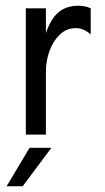

<svg xmlns="http://www.w3.org/2000/svg" viewBox="-20 -469 366 669"><path d="M70 0V-440H140V-354Q153 -391 169.5 -411.5Q186 -432 207 -440.5Q228 -449 252 -449Q263 -449 274.5 -447Q286 -445 296 -440V-349Q284 -360 271 -365.5Q258 -371 244 -371Q212 -371 188.5 -348.5Q165 -326 152.5 -291.5Q140 -257 140 -220V0ZM3 180 83 46H159L59 180Z"/></svg>

Font: Teachers
Style: Regular
Weight: 400
Designer: Alfredo Marco Pradil, Chank Diesel
Version: Version 1.001